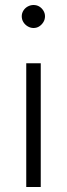

<svg xmlns="http://www.w3.org/2000/svg" viewBox="-20 -748 268 768"><path d="M85 0V-495H143V0ZM114 -636Q102 -636 91 -642.5Q80 -649 73.5 -659.5Q67 -670 67 -683Q67 -695 73.5 -705.5Q80 -716 91 -722Q102 -728 114 -728Q127 -728 137 -722Q147 -716 153.5 -705.5Q160 -695 160 -683Q160 -670 153.5 -659.5Q147 -649 137 -642.5Q127 -636 114 -636Z"/></svg>

Font: REM Medium ExtraLight
Style: Regular
Weight: 250
Version: Version 1.005;gftools[0.9.28]